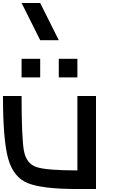

<svg xmlns="http://www.w3.org/2000/svg" viewBox="-20 -1270 790 1290"><path d="M500 -625H625V0H500Q265.6 0 168 -39.1Q70.3 -78.1 35.2 -203.1Q0 -328.1 0 -625H125Q125 -343.8 140.6 -257.8Q156.2 -171.9 222.7 -148.4Q289.1 -125 500 -125ZM250 -1250 375 -1000H250L125 -1250ZM500 -875V-750H375V-875ZM250 -875V-750H125V-875Z"/></svg>

Font: CraftyPE
Style: Regular
Weight: 400
Designer: Erek Butcher
Foundry: Haunted Coop
Version: Version 0.018;April 4, 2024;FontCreator 15.0.0.2962 64-bit